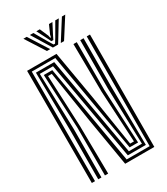

<svg xmlns="http://www.w3.org/2000/svg" viewBox="-236 -1084 1031 1186"><g transform="rotate(-30 280.0 -491.5)"><path d="M55.5 0V-800H265.2L324.2 -457L382.2 -92.5H409.2L389.5 -457.5L386 -800H409.8V-457.5L428 -74H367.8L246 -781.5H78.2V0ZM101.2 0 102.5 -342.5 97 -763H227.5L351.5 -55.5H444.8L433.2 -457.5L434.5 -800H458.2L456.8 -457.5L462.2 -37H333.5L208.5 -744.5H114L125.5 -342.5L124 0ZM149 0V-342.5L132 -726H192.5L314.5 -18.5H478.5L481 -800H504L501.2 0H293.2L235 -345.5L178.2 -707.5H151.5L167.8 -342.5L172 0ZM134.8 -983H158.5L246.2 -844.8H223ZM181.2 -983H205.8L258.8 -891.5L279 -859H289L309.2 -891.2L362.2 -983H387L302.8 -844.8H265.5ZM227 -983H251.5L278 -922.5L281.8 -905.2H286.5L290.2 -922.5L317.2 -983H341.8L304 -910L291 -883.5H277L264.2 -910ZM409.5 -983H433.2L345 -844.8H321.8Z"/></g></svg>

Font: Big Shoulders Inline Text
Style: Bold
Weight: 700
Designer: Patric King
Foundry: XO Type Co
Version: Version 1.000